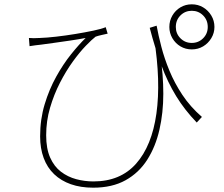

<svg xmlns="http://www.w3.org/2000/svg" viewBox="-20 -818 1040 890"><path d="M706 -699Q714 -655 728 -601Q742 -547 765.5 -490Q789 -433 825.5 -378Q862 -323 916 -276L892 -250Q836 -308 796.5 -372.5Q757 -437 728 -515Q699 -593 674 -689ZM114 -642Q134 -640 165 -642Q196 -643 240 -648Q284 -653 329.5 -660.5Q375 -668 413 -676Q451 -684 470 -692L479 -662Q470 -660 452 -656Q434 -652 423 -648Q406 -635 377.5 -605.5Q349 -576 317.5 -532.5Q286 -489 258 -434.5Q230 -380 212 -318.5Q194 -257 194 -191Q194 -129 212.5 -87.5Q231 -46 262.5 -22Q294 2 333 12.5Q372 23 413 23Q538 23 611 -59.5Q684 -142 705 -291.5Q726 -441 694 -642L723 -563Q737 -472 737 -383.5Q737 -295 719 -216.5Q701 -138 662.5 -77.5Q624 -17 562 17.5Q500 52 412 52Q354 52 308.5 36Q263 20 231 -10.5Q199 -41 182.5 -85.5Q166 -130 166 -186Q166 -265 187 -334.5Q208 -404 240.5 -462.5Q273 -521 309.5 -566.5Q346 -612 377 -642Q346 -636 305.5 -630Q265 -624 228.5 -619Q192 -614 170 -611Q157 -610 144 -608Q131 -606 117 -604ZM795 -693Q795 -662 816.5 -640.5Q838 -619 869 -619Q900 -619 921.5 -640.5Q943 -662 943 -693Q943 -725 921.5 -746.5Q900 -768 869 -768Q838 -768 816.5 -746.5Q795 -725 795 -693ZM765 -693Q765 -722 779 -746Q793 -770 816.5 -784Q840 -798 869 -798Q898 -798 921.5 -784Q945 -770 959.5 -746Q974 -722 974 -693Q974 -665 959.5 -641Q945 -617 921.5 -603Q898 -589 869 -589Q840 -589 816.5 -603Q793 -617 779 -641Q765 -665 765 -693Z"/></svg>

Font: Noto Sans TC Thin
Style: Regular
Weight: 100
Designer: Ryoko NISHIZUKA 西塚涼子 (kana, bopomofo & ideographs); Paul D. Hunt (Latin, Greek & Cyrillic); Sandoll Communications 산돌커뮤니
Foundry: Adobe
Version: Version 2.004-H2;hotconv 1.0.118;makeotfexe 2.5.65603